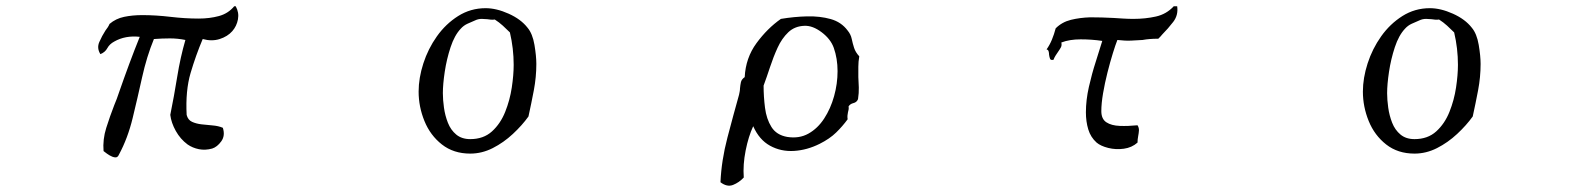

<svg xmlns="http://www.w3.org/2000/svg" viewBox="-20 -518 5040 610"><path d="M729 -498Q740 -478 736 -456.5Q732 -435 718 -419Q703 -402 678 -394Q653 -386 624 -394Q602 -342 585.5 -286Q569 -230 573 -153Q577 -137 590 -131Q603 -125 620 -123Q637 -121 655.5 -119.5Q674 -118 688 -112Q696 -87 683 -69Q670 -51 654 -46Q632 -40 612 -44Q592 -48 576 -59Q553 -76 538.5 -102Q524 -128 521 -153Q533 -212 543 -274Q553 -336 569 -391Q545 -396 520 -396Q495 -396 469 -394Q446 -338 431.5 -272.5Q417 -207 401.5 -143Q386 -79 358 -27Q354 -17 345.5 -18Q337 -19 328 -24.5Q319 -30 313 -35Q310 -37 309 -38Q306 -75 317.5 -111.5Q329 -148 343 -184Q347 -194 351 -204Q355 -214 358 -224Q374 -270 390.5 -314.5Q407 -359 424 -401Q378 -406 343 -386Q328 -378 321 -365Q314 -352 299 -346Q287 -365 295.5 -384.5Q304 -404 315 -421Q319 -426 322.5 -431.5Q326 -437 328 -442Q348 -459 374.5 -464.5Q401 -470 432 -470Q475 -470 521.5 -464.5Q568 -459 611 -459Q646 -459 675.5 -467Q705 -475 724 -498Z M1684 -315Q1684 -273 1676 -231Q1668 -189 1659 -148Q1639 -120 1609.5 -92.5Q1580 -65 1545.5 -47.5Q1511 -30 1474 -30Q1421 -30 1384 -59Q1347 -88 1328.5 -133.5Q1310 -179 1310 -227Q1310 -270 1325 -316.5Q1340 -363 1368 -402.5Q1396 -442 1435.5 -467Q1475 -492 1523 -492Q1557 -492 1596 -474.5Q1635 -457 1656 -430Q1672 -411 1678 -375.5Q1684 -340 1684 -315ZM1612 -312Q1612 -364 1600 -415Q1589 -426 1577.5 -436.5Q1566 -447 1552 -456Q1546 -455 1540 -455.5Q1534 -456 1528 -457Q1523 -457 1519 -457.5Q1515 -458 1511 -458Q1499 -458 1489 -453Q1477 -448 1465 -442.5Q1453 -437 1444 -427Q1424 -406 1411.5 -368Q1399 -330 1393 -290Q1387 -250 1387 -222Q1387 -201 1390.5 -176Q1394 -151 1403 -128Q1412 -105 1429.5 -90.5Q1447 -76 1474 -76Q1516 -76 1543 -100.5Q1570 -125 1585 -162.5Q1600 -200 1606 -240Q1612 -280 1612 -312Z M2710 -339Q2707 -322 2707 -306Q2707 -290 2707 -273Q2708 -257 2708.5 -240Q2709 -223 2706 -203Q2702 -193 2691.5 -190.5Q2681 -188 2676 -180Q2677 -174 2676 -169.5Q2675 -165 2674 -161Q2673 -156 2672.5 -151Q2672 -146 2673 -139Q2657 -117 2636.5 -97Q2616 -77 2584 -61Q2544 -41 2502.5 -38.5Q2461 -36 2426.5 -55Q2392 -74 2373 -117Q2358 -85 2349 -40Q2340 5 2343 46Q2328 62 2309 69.5Q2290 77 2269 61Q2272 -8 2291 -80.5Q2310 -153 2328 -217Q2329 -222 2330 -227Q2331 -232 2331 -237Q2332 -248 2334 -257Q2336 -266 2346 -273Q2349 -334 2383.5 -381Q2418 -428 2461 -458Q2503 -465 2544 -466Q2585 -467 2619 -457.5Q2653 -448 2673 -421Q2683 -409 2686 -394.5Q2689 -380 2693.5 -366Q2698 -352 2710 -339ZM2629 -366Q2619 -394 2590.5 -415.5Q2562 -437 2536 -436Q2505 -435 2484.5 -415.5Q2464 -396 2450.5 -366.5Q2437 -337 2426.5 -305Q2416 -273 2406 -246Q2406 -211 2410.5 -175.5Q2415 -140 2431 -114.5Q2447 -89 2481 -83Q2519 -77 2548.5 -93.5Q2578 -110 2598.5 -141.5Q2619 -173 2630 -212.5Q2641 -252 2641 -292Q2641 -332 2629 -366Z M3720 -498Q3724 -470 3707.5 -448.5Q3691 -427 3673 -409Q3670 -405 3666.5 -401.5Q3663 -398 3660 -395Q3645 -395 3633 -394Q3621 -393 3610 -391Q3592 -390 3574 -389Q3556 -388 3530 -391Q3524 -376 3515.5 -348.5Q3507 -321 3498.5 -287.5Q3490 -254 3484.5 -221.5Q3479 -189 3479 -165Q3479 -140 3495 -129.5Q3511 -119 3537.5 -118Q3564 -117 3594 -120Q3599 -112 3598.5 -103.5Q3598 -95 3596 -85Q3595 -80 3594.5 -75Q3594 -70 3594 -65Q3576 -49 3550.5 -45.5Q3525 -42 3501 -48Q3477 -54 3464 -65Q3445 -82 3437.5 -107Q3430 -132 3430 -161Q3430 -200 3439.5 -242Q3449 -284 3461.5 -322.5Q3474 -361 3482 -388Q3449 -393 3413.5 -393Q3378 -393 3352 -383Q3354 -374 3350.5 -367.5Q3347 -361 3342 -354Q3338 -348 3334 -342Q3330 -336 3327 -328Q3318 -326 3316 -331.5Q3314 -337 3313 -344Q3313 -350 3311.5 -355Q3310 -360 3305 -361Q3315 -375 3322 -392Q3329 -409 3334 -428Q3354 -448 3382.5 -455Q3411 -462 3444 -463Q3462 -463 3480.5 -462.5Q3499 -462 3517 -461Q3533 -460 3549 -459Q3565 -458 3581 -458Q3619 -458 3652.5 -465.5Q3686 -473 3709 -498Z M4684 -315Q4684 -273 4676 -231Q4668 -189 4659 -148Q4639 -120 4609.5 -92.5Q4580 -65 4545.5 -47.5Q4511 -30 4474 -30Q4421 -30 4384 -59Q4347 -88 4328.5 -133.5Q4310 -179 4310 -227Q4310 -270 4325 -316.5Q4340 -363 4368 -402.5Q4396 -442 4435.5 -467Q4475 -492 4523 -492Q4557 -492 4596 -474.5Q4635 -457 4656 -430Q4672 -411 4678 -375.5Q4684 -340 4684 -315ZM4612 -312Q4612 -364 4600 -415Q4589 -426 4577.5 -436.5Q4566 -447 4552 -456Q4546 -455 4540 -455.5Q4534 -456 4528 -457Q4523 -457 4519 -457.5Q4515 -458 4511 -458Q4499 -458 4489 -453Q4477 -448 4465 -442.5Q4453 -437 4444 -427Q4424 -406 4411.5 -368Q4399 -330 4393 -290Q4387 -250 4387 -222Q4387 -201 4390.5 -176Q4394 -151 4403 -128Q4412 -105 4429.5 -90.5Q4447 -76 4474 -76Q4516 -76 4543 -100.5Q4570 -125 4585 -162.5Q4600 -200 4606 -240Q4612 -280 4612 -312Z"/></svg>

Font: Yuji Mai
Style: Regular
Weight: 400
Designer: Kataoka Yuji
Foundry: Kinuta Font Factory
Version: Version 3.002